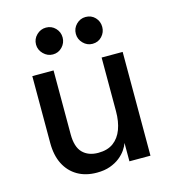

<svg xmlns="http://www.w3.org/2000/svg" viewBox="-107 -796 817 899"><g transform="rotate(-15 301.5 -347.0)"><path d="M515 -503V0H413V-89Q408 -74 396 -56.5Q384 -39 364.5 -23.5Q345 -8 317.5 2Q290 12 253 12Q199 12 159.5 -11Q120 -34 98.5 -76.5Q77 -119 77 -179V-503H180V-193Q180 -132 207.5 -104Q235 -76 283 -76Q328 -76 356.5 -97Q385 -118 399 -155.5Q413 -193 413 -243V-503ZM389 -576Q363 -576 344 -595.5Q325 -615 325 -641Q325 -668 344 -687Q363 -706 389 -706Q417 -706 435 -687Q453 -668 453 -641Q453 -615 435 -595.5Q417 -576 389 -576ZM197 -576Q171 -576 151.5 -595.5Q132 -615 132 -641Q132 -668 151.5 -687Q171 -706 197 -706Q224 -706 242.5 -687Q261 -668 261 -641Q261 -615 242.5 -595.5Q224 -576 197 -576Z"/></g></svg>

Font: Inclusive Sans Medium
Style: Regular
Weight: 500
Designer: Olivia King
Foundry: Olivia King
Version: Version 2.004